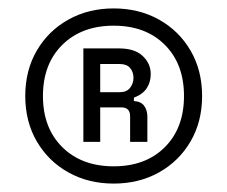

<svg xmlns="http://www.w3.org/2000/svg" viewBox="-20 -734 539 456"><path d="M40 -506Q40 -567 67.5 -614Q95 -661 142.5 -687.5Q190 -714 250 -714Q310 -714 357.5 -687.5Q405 -661 432.5 -614Q460 -567 460 -506Q460 -445 432.5 -398Q405 -351 357.5 -324.5Q310 -298 250 -298Q190 -298 142.5 -324.5Q95 -351 67.5 -398Q40 -445 40 -506ZM417 -506Q417 -582 371.5 -627.5Q326 -673 250 -673Q174 -673 128 -627.5Q82 -582 82 -506Q82 -430 128 -384.5Q174 -339 250 -339Q326 -339 371.5 -384.5Q417 -430 417 -506ZM178 -397V-619H263Q300 -619 319 -601Q338 -583 338 -558Q338 -539 328.5 -524.5Q319 -510 298 -502V-494Q315 -493 322.5 -482.5Q330 -472 330 -457V-397H289V-458Q289 -479 268 -479H218V-397ZM218 -515H264Q281 -515 289 -525.5Q297 -536 297 -549Q297 -563 289 -572.5Q281 -582 264 -582H218Z"/></svg>

Font: Space Grotesk Frontify Medium
Style: Regular
Weight: 500
Designer: Florian Karsten
Version: Version 2.000